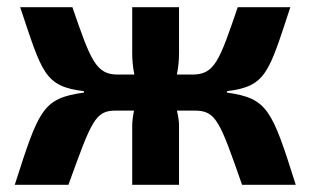

<svg xmlns="http://www.w3.org/2000/svg" viewBox="-20 -513 862 533"><path d="M610 -260C719 -273 726 -311 786 -493H640C589 -344 576 -306 514 -306H471C475 -325 477 -346 477 -365V-493H347V-365C347 -346 349 -325 353 -306H307C247 -306 232 -344 181 -493H36C97 -311 103 -273 213 -260V-256C98 -240 88 -209 21 0H170C234 -177 244 -206 301 -206H352C349 -191 347 -176 347 -163V0H477V-163C477 -176 475 -191 471 -206H520C580 -206 590 -177 652 0H801C735 -209 723 -240 610 -256Z"/></svg>

Font: SnT
Style: Bold
Weight: 700
Designer: Natanael Gama
Version: Version 1.001;PS 001.001;hotconv 1.0.70;makeotf.lib2.5.58329